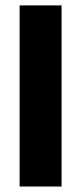

<svg xmlns="http://www.w3.org/2000/svg" viewBox="-20 -680 296 700"><path d="M51.5 0V-660.3H204.5V0Z"/></svg>

Font: Anek Bangla Medium
Style: Regular
Weight: 500
Designer: Sulekha Rajkumar (Bangla), Yesha Goshar (Latin)
Foundry: Ek Type
Version: Version 1.003